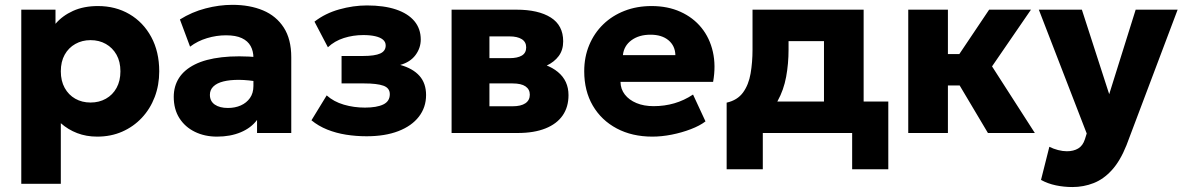

<svg xmlns="http://www.w3.org/2000/svg" viewBox="-20 -550 4893 794"><path d="M68 210V-510H209.5V-451.5Q238 -485 282.2 -505Q326.5 -525 385 -525Q458 -525 515.2 -491.5Q572.5 -458 605.5 -397Q638.5 -336 638.5 -255Q638.5 -198 619.8 -148.8Q601 -99.5 566.5 -62.8Q532 -26 485.2 -5.5Q438.5 15 382 15Q337 15 299.2 0.5Q261.5 -14 231.5 -40.5V210ZM354.5 -126Q390 -126 418 -141.8Q446 -157.5 462 -186.5Q478 -215.5 478 -255Q478 -295 461.8 -323.8Q445.5 -352.5 417.8 -368.2Q390 -384 354.5 -384Q319.5 -384 291.5 -368.2Q263.5 -352.5 247.5 -323.8Q231.5 -295 231.5 -255Q231.5 -215.5 247.5 -186.5Q263.5 -157.5 291.2 -141.8Q319 -126 354.5 -126Z M877.5 15Q826.5 15 786 -4.8Q745.5 -24.5 722 -61.2Q698.5 -98 698.5 -149.5Q698.5 -193.5 720.2 -227.5Q742 -261.5 786 -283.5Q830 -305.5 896.8 -313.2Q963.5 -321 1053 -313L1054.5 -211Q1007 -219.5 968.8 -219.8Q930.5 -220 903.8 -213.2Q877 -206.5 862.5 -192.5Q848 -178.5 848 -158Q848 -131.5 868.2 -117.5Q888.5 -103.5 922.5 -103.5Q952 -103.5 975.8 -114Q999.5 -124.5 1013.8 -144.8Q1028 -165 1028 -194.5V-311Q1028 -338.5 1016.5 -359.5Q1005 -380.5 980.2 -392.2Q955.5 -404 914.5 -404Q875 -404 836 -392.2Q797 -380.5 766 -357L724 -469.5Q773.5 -500.5 830 -515.2Q886.5 -530 941 -530Q1013 -530 1067.8 -507Q1122.5 -484 1153.5 -436Q1184.5 -388 1184.5 -313V0H1043V-54Q1018.5 -21 975.5 -3Q932.5 15 877.5 15Z M1496 13.5Q1452.5 13.5 1411.2 7Q1370 0.5 1333.2 -14.2Q1296.5 -29 1268 -52.5L1331 -155.5Q1360 -129.5 1401.8 -117.2Q1443.5 -105 1489 -105Q1538 -105 1565 -118Q1592 -131 1592 -160.5Q1592 -186 1565.8 -195.5Q1539.5 -205 1486 -205H1392.5V-318.5H1481.5Q1530 -318.5 1552.5 -328.8Q1575 -339 1575 -362Q1575 -376.5 1563.8 -386Q1552.5 -395.5 1531.8 -400.2Q1511 -405 1482.5 -405Q1440.5 -405 1402 -392.8Q1363.5 -380.5 1336 -354.5L1280.5 -460.5Q1325 -495 1383 -511.2Q1441 -527.5 1497.5 -527.5Q1568 -527.5 1617.8 -510.8Q1667.5 -494 1693.8 -462.5Q1720 -431 1720 -386.5Q1720 -351.5 1698.2 -322.2Q1676.5 -293 1635 -281.5Q1687.5 -267 1714.8 -236.2Q1742 -205.5 1742 -157Q1742 -106 1712.2 -67.5Q1682.5 -29 1627.5 -7.8Q1572.5 13.5 1496 13.5Z M1847.5 0V-510H2115.5Q2206.5 -510 2257.8 -477.5Q2309 -445 2309 -379Q2309 -343 2290.5 -318.2Q2272 -293.5 2240.8 -278.8Q2209.5 -264 2171.5 -258.5L2169 -295Q2243.5 -288.5 2287.2 -252.2Q2331 -216 2331 -156.5Q2331 -107.5 2306.8 -72.5Q2282.5 -37.5 2235.5 -18.8Q2188.5 0 2121 0ZM2004 -110.5H2099.5Q2134.5 -110.5 2152.8 -123Q2171 -135.5 2171 -158.5Q2171 -180.5 2153.2 -192.8Q2135.5 -205 2099.5 -205H1989V-309.5H2087Q2120 -309.5 2138 -320.2Q2156 -331 2156 -354Q2156 -376.5 2137.8 -388Q2119.5 -399.5 2087 -399.5H2004Z M2678 15Q2594 15 2530.5 -18.8Q2467 -52.5 2431.5 -113.2Q2396 -174 2396 -255.5Q2396 -314.5 2416.8 -364Q2437.5 -413.5 2474.8 -449.5Q2512 -485.5 2562.8 -505.2Q2613.5 -525 2674.5 -525Q2741.5 -525 2794 -501.2Q2846.5 -477.5 2880.8 -435.2Q2915 -393 2928 -335.8Q2941 -278.5 2929 -211.5H2546Q2546.5 -181.5 2564 -159Q2581.5 -136.5 2612 -123.8Q2642.5 -111 2683 -111Q2728 -111 2768.5 -122.8Q2809 -134.5 2846 -159L2897.5 -48Q2874 -30 2836.8 -15.8Q2799.5 -1.5 2757.8 6.8Q2716 15 2678 15ZM2556 -322H2773Q2772 -360.5 2744.5 -383.5Q2717 -406.5 2670 -406.5Q2622.5 -406.5 2591.2 -383.5Q2560 -360.5 2556 -322Z M3387.5 0V-380H3241V-345Q3241 -286.5 3231 -232.2Q3221 -178 3196 -132.8Q3171 -87.5 3127.2 -56Q3083.5 -24.5 3016 -11.5L2985 -125.5Q3029.5 -135.5 3052.8 -167.5Q3076 -199.5 3084 -246Q3092 -292.5 3092 -345V-510H3551.5V0ZM2985 150V-125.5L3070.5 -119.5L3096.5 -130H3653.5V150H3504V0H3134.5V150Z M4065.5 0 3907 -266.5 4070.5 -510H4243.5L4082.5 -275.5L4259.5 0ZM3736 0V-510H3900V-326.5H4055.5V-196.5H3900V0Z M4415 223.5Q4380 223.5 4346.5 216.5Q4313 209.5 4285 194L4319.5 57Q4336 65.5 4355.5 70.5Q4375 75.5 4392 75.5Q4419.5 75.5 4438.8 64Q4458 52.5 4466.5 26L4474 2L4276 -510H4454L4567 -160.5L4676.5 -510H4850L4638.5 50.5Q4612.5 115.5 4578.2 153.2Q4544 191 4502.5 207.2Q4461 223.5 4415 223.5Z"/></svg>

Font: Geologica Roman
Style: Bold
Weight: 700
Designer: Sindre Bremnes, Frode Helland
Foundry: Monokrom Skriftforlag AS
Version: Version 1.010;gftools[0.9.28]